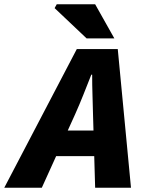

<svg xmlns="http://www.w3.org/2000/svg" viewBox="-86 -880 668 900"><path d="M-66 0 274 -650H466L528 0H360L350 -344Q349 -391 347.5 -436Q346 -481 346 -530H342Q323 -482 305 -436.5Q287 -391 266 -344L110 0ZM110 -148 138 -268H440L412 -148ZM320 -700 170 -842 180 -860H360L450 -700Z"/></svg>

Font: Source Sans 3 ExtraLight Black
Style: Italic
Weight: 900
Italic angle: -11°
Version: Version 3.052;hotconv 1.1.0;makeotfexe 2.6.0